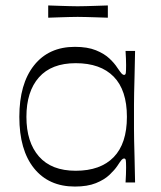

<svg xmlns="http://www.w3.org/2000/svg" viewBox="-20 -670 592 705"><path d="M255 15Q159 15 105 -52Q51 -119 51 -241Q51 -362 105 -430Q159 -498 255 -498Q301 -498 332 -485.5Q363 -473 382 -455Q401 -437 411 -421Q422 -405 426.5 -400Q431 -395 436 -395Q441 -395 442 -402.5Q443 -410 443 -431Q443 -440 442.5 -454Q442 -468 441 -483H476Q475 -425 474 -388.5Q473 -352 472.5 -328Q472 -304 472 -284.5Q472 -265 472 -241Q472 -216 472 -197Q472 -178 472.5 -154.5Q473 -131 474 -94.5Q475 -58 476 0H441Q442 -15 442.5 -29.5Q443 -44 443 -55Q443 -74 442 -81Q441 -88 436 -88Q431 -88 426.5 -83Q422 -78 411 -61Q401 -46 382 -28Q363 -10 332 2.5Q301 15 255 15ZM258 -43Q349 -43 397.5 -93Q446 -143 446 -241Q446 -339 397.5 -388.5Q349 -438 258 -438Q169 -438 123 -386Q77 -334 77 -241Q77 -148 123 -95.5Q169 -43 258 -43ZM157 -605V-650Q183 -649 201.5 -648.5Q220 -648 235.5 -647.5Q251 -647 265 -647Q281 -647 296 -647.5Q311 -648 330 -648.5Q349 -649 376 -650V-605Q349 -606 330 -606.5Q311 -607 295.5 -607.5Q280 -608 265 -608Q250 -608 235 -607.5Q220 -607 201.5 -606.5Q183 -606 157 -605Z"/></svg>

Font: Ojuju
Style: Regular
Weight: 400
Designer: Chisaokwu Joboson, Mirko Velimirovic
Foundry: Udi Foundry
Version: Version 1.000